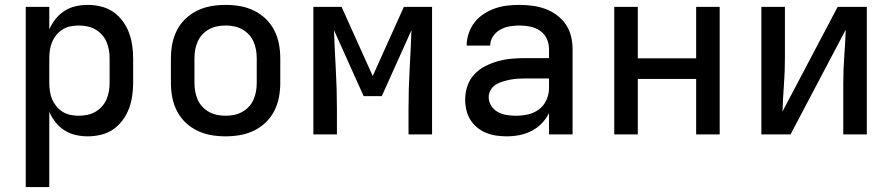

<svg xmlns="http://www.w3.org/2000/svg" viewBox="-20 -548 3640 783"><path d="M85 215V-520H181V-428Q191 -451 206.5 -470.5Q222 -490 243 -503.5Q264 -517 288.5 -522.5Q313 -528 338 -528Q365 -528 392 -521.5Q419 -515 441 -500Q463 -485 479.5 -463Q496 -441 505.5 -416Q515 -391 519 -364Q523 -337 523 -310V-210Q523 -183 519 -156Q515 -129 505.5 -104Q496 -79 479.5 -57Q463 -35 441 -20Q419 -5 392 1.5Q365 8 338 8Q313 8 288.5 2.5Q264 -3 243 -16.5Q222 -30 206.5 -49.5Q191 -69 181 -92V215ZM301 -76Q318 -76 335.5 -79.5Q353 -83 368 -91.5Q383 -100 395 -113Q407 -126 414 -142Q421 -158 424 -175.5Q427 -193 427 -210V-310Q427 -327 424 -344.5Q421 -362 414 -378Q407 -394 395 -407Q383 -420 368 -428.5Q353 -437 335.5 -440.5Q318 -444 301 -444Q284 -444 267 -440.5Q250 -437 235.5 -428Q221 -419 210 -405.5Q199 -392 192.5 -376.5Q186 -361 183.5 -344Q181 -327 181 -310V-210Q181 -193 183.5 -176Q186 -159 192.5 -143.5Q199 -128 210 -114.5Q221 -101 235.5 -92Q250 -83 267 -79.5Q284 -76 301 -76Z M900 8Q870 8 841 3Q812 -2 785 -15Q758 -28 736.5 -48.5Q715 -69 701.5 -95.5Q688 -122 682.5 -151Q677 -180 677 -210V-310Q677 -340 682.5 -369Q688 -398 701.5 -424.5Q715 -451 736.5 -471.5Q758 -492 785 -505Q812 -518 841 -523Q870 -528 900 -528Q930 -528 959 -523Q988 -518 1015 -505Q1042 -492 1063.5 -471.5Q1085 -451 1098.5 -424.5Q1112 -398 1117.5 -369Q1123 -340 1123 -310V-210Q1123 -180 1117.5 -151Q1112 -122 1098.5 -95.5Q1085 -69 1063.5 -48.5Q1042 -28 1015 -15Q988 -2 959 3Q930 8 900 8ZM900 -76Q918 -76 935 -79.5Q952 -83 967.5 -91.5Q983 -100 995 -113Q1007 -126 1014 -142Q1021 -158 1024 -175Q1027 -192 1027 -210V-310Q1027 -328 1024 -345Q1021 -362 1014 -378Q1007 -394 995 -407Q983 -420 967.5 -428.5Q952 -437 935 -440.5Q918 -444 900 -444Q882 -444 865 -440.5Q848 -437 832.5 -428.5Q817 -420 805 -407Q793 -394 786 -378Q779 -362 776 -345Q773 -328 773 -310V-210Q773 -192 776 -175Q779 -158 786 -142Q793 -126 805 -113Q817 -100 832.5 -91.5Q848 -83 865 -79.5Q882 -76 900 -76Z M1258 0V-520H1373L1500 -238L1627 -520H1742V0H1646V-104Q1646 -184 1650.5 -264.5Q1655 -345 1658 -425L1537 -156H1463L1342 -425Q1345 -345 1349.5 -264.5Q1354 -184 1354 -104V0Z M2047 8Q2026 8 2004.5 5Q1983 2 1963 -6Q1943 -14 1926 -28Q1909 -42 1898 -60Q1887 -78 1882 -99Q1877 -120 1877 -142Q1877 -170 1886 -197Q1895 -224 1914 -244.5Q1933 -265 1958.5 -278Q1984 -291 2011 -298.5Q2038 -306 2065.5 -308.5Q2093 -311 2121 -311H2219V-348Q2219 -370 2209.5 -390.5Q2200 -411 2182 -423Q2164 -435 2142 -439.5Q2120 -444 2098 -444Q2078 -444 2058 -440.5Q2038 -437 2020 -427Q2002 -417 1990.5 -399.5Q1979 -382 1979 -362H1883Q1883 -387 1891.5 -412Q1900 -437 1915.5 -457Q1931 -477 1952.5 -491Q1974 -505 1998 -513.5Q2022 -522 2047.5 -525Q2073 -528 2098 -528Q2125 -528 2151.5 -524.5Q2178 -521 2203 -512Q2228 -503 2250 -487Q2272 -471 2287 -449Q2302 -427 2308.5 -401Q2315 -375 2315 -348V0H2219V-87Q2207 -63 2189 -44.5Q2171 -26 2147.5 -14Q2124 -2 2098.5 3Q2073 8 2047 8ZM2084 -76Q2109 -76 2133.5 -81.5Q2158 -87 2178 -102Q2198 -117 2208.5 -140.5Q2219 -164 2219 -189V-228H2121Q2106 -228 2090.5 -227Q2075 -226 2060 -223Q2045 -220 2030 -215.5Q2015 -211 2002 -203Q1989 -195 1981 -181Q1973 -167 1973 -152Q1973 -133 1983.5 -116.5Q1994 -100 2010.5 -91Q2027 -82 2046 -79Q2065 -76 2084 -76Z M2485 0V-520H2581V-310H2819V-520H2915V0H2819V-226H2581V0Z M3085 0V-520H3181V-312Q3181 -257 3177 -202.5Q3173 -148 3171 -93L3396 -520H3515V0H3419V-208Q3419 -263 3423 -317.5Q3427 -372 3429 -427L3204 0Z"/></svg>

Font: Iosevka Fixed Medium Extended
Style: Regular
Weight: 500
Width: 7
Monospace: yes
Designer: Belleve Invis
Foundry: Belleve Invis
Version: Version 24.1.1; ttfautohint (v1.8.4)